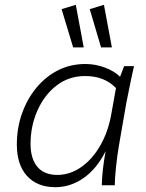

<svg xmlns="http://www.w3.org/2000/svg" viewBox="-20 -770 607 798"><path d="M210 8Q135 8 92.5 -38.5Q50 -85 50 -169Q50 -238 71.5 -298.5Q93 -359 131.5 -405.5Q170 -452 221.5 -478Q273 -504 335 -504Q377 -504 416.5 -489Q456 -474 479 -451L496 -495H537Q526 -447 518.5 -409Q511 -371 505 -342L475 -169Q467 -123 462 -74.5Q457 -26 457 0H403Q404 -34 408 -69Q412 -104 419 -142Q383 -69 328 -30.5Q273 8 210 8ZM218 -43Q271 -43 317.5 -75.5Q364 -108 397 -165.5Q430 -223 443 -298L462 -404Q414 -454 334 -454Q266 -454 215 -414.5Q164 -375 135.5 -310.5Q107 -246 107 -172Q107 -110 135.5 -76.5Q164 -43 218 -43ZM400 -573 353 -732 412 -750 445 -573ZM284 -573 236 -732 295 -750 328 -573Z"/></svg>

Font: Livvic Light
Style: Italic
Weight: 300
Italic angle: -10°
Designer: Jacques Le Bailly, Baron von Fonthausen
Version: Version 1.001; ttfautohint (v1.8.2)